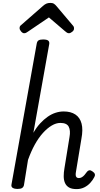

<svg xmlns="http://www.w3.org/2000/svg" viewBox="-20 -1287 691 1323"><path d="M508 16Q474 16 455 4.5Q436 -7 427.5 -27Q419 -47 419 -73Q419 -99 424 -127L459 -343Q467 -388 453.5 -414Q440 -440 396 -440Q367 -440 336.5 -422Q306 -404 276 -371Q246 -338 220 -291Q194 -244 173 -185L145 -11Q142 2 132 8.5Q122 15 99 15Q81 15 68.5 8Q56 1 59 -15L233 -986Q236 -1003 246 -1009Q256 -1015 277 -1015Q303 -1015 312.5 -1007Q322 -999 319 -982L210 -372Q232 -410 257 -437Q282 -464 308.5 -482.5Q335 -501 363 -510Q391 -519 419 -519Q468 -519 499.5 -498Q531 -477 542 -435.5Q553 -394 541 -331L504 -107Q501 -92 501.5 -81.5Q502 -71 507.5 -65.5Q513 -60 523 -60Q534 -60 543.5 -65.5Q553 -71 562 -81Q571 -91 580 -104Q586 -112 595.5 -113.5Q605 -115 617 -106Q631 -97 633.5 -87Q636 -77 630 -67Q620 -47 602.5 -27.5Q585 -8 561 4Q537 16 508 16ZM146 -1058Q136 -1058 125.5 -1070Q115 -1082 115 -1093Q115 -1100 117 -1104.5Q119 -1109 124 -1113L276 -1246Q287 -1256 298.5 -1261.5Q310 -1267 328 -1267Q343 -1267 352.5 -1260.5Q362 -1254 370 -1244L484 -1109Q489 -1103 489.5 -1098Q490 -1093 490 -1089Q490 -1078 477.5 -1068Q465 -1058 455 -1058Q447 -1058 440.5 -1062.5Q434 -1067 427 -1073L317 -1167L174 -1070Q167 -1065 160.5 -1061.5Q154 -1058 146 -1058Z"/></svg>

Font: Playwrite ZA
Style: Regular
Weight: 400
Designer: Veronika Burian, José Scaglione
Foundry: TypeTogether
Version: Version 1.002